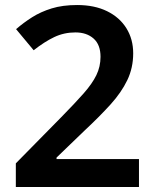

<svg xmlns="http://www.w3.org/2000/svg" viewBox="-20 -744 612 764"><path d="M533 0H43V-94L224 -278Q278 -333 312.5 -372Q347 -411 363.5 -445Q380 -479 380 -518Q380 -566 352.5 -590.5Q325 -615 280 -615Q235 -615 196 -596.5Q157 -578 114 -544L44 -628Q74 -654 108 -675.5Q142 -697 185.5 -710.5Q229 -724 287 -724Q356 -724 406 -699.5Q456 -675 483 -631.5Q510 -588 510 -532Q510 -474 486.5 -425Q463 -376 419.5 -328Q376 -280 316 -224L205 -117V-111H533Z"/></svg>

Font: Noto Sans Lisu SemiBold
Style: Regular
Weight: 600
Designer: Monotype Design Team. David Williams.
Foundry: Monotype Imaging Inc.
Version: Version 2.102; ttfautohint (v1.8.4.7-5d5b)